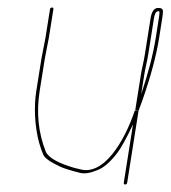

<svg xmlns="http://www.w3.org/2000/svg" viewBox="-20 -489 454 511"><path d="M375 -347 389.7 -440C391.7 -452.7 395.4 -459 400.7 -459C402.8 -459.7 404 -459 404.4 -457C404.4 -453 404 -448 403 -442L394.5 -388C387.6 -344.7 374.7 -294.7 355.7 -238L363.6 -288C365 -296.7 366.8 -306 369 -316C371.3 -326 373.3 -336.3 375 -347ZM110.1 -389 122 -464C122.5 -467.3 121.3 -469 118.3 -469C115.3 -469 113.5 -467.3 113 -464L101.1 -389L90.2 -332.5L76.6 -247C73.3 -226 72.2 -203.3 73.4 -179C73.9 -167.7 75.1 -155.5 77.1 -142.5C79 -129.5 81.6 -117.5 84.9 -106.5C88.1 -95.5 91.6 -85.7 95.3 -77C99 -68.4 113.6 -58 139.2 -45.9C150.7 -40.4 169.8 -34.8 192.8 -29C205.2 -25.9 219.6 -28.2 238.7 -36C255.5 -42.1 273.3 -57.4 292.2 -82C302.4 -95.4 316.4 -120.7 334 -158L309.5 -3C308.9 0.3 310.2 2 313.2 2C316.2 2 317.9 0.3 318.5 -3L348.7 -194L338.9 -195C322.9 -148 303.3 -109.8 280.3 -80.5C252.4 -45.1 222.1 -30.9 195.4 -38C190.4 -39.3 184.7 -40.7 178.4 -42C136.8 -54.1 109.7 -68.4 102 -85C81.9 -135.4 76.5 -189.4 85.6 -247L99.2 -332.5ZM354.6 -288 340 -196 348.7 -194C352.3 -204 355.8 -213.7 359.3 -223C381.2 -285.4 395.9 -340.4 403.5 -388L412 -442C413.1 -448.7 413.6 -454.3 413.7 -459C413.4 -465.7 408.5 -468.6 399.1 -467.7C389.6 -466.8 383.5 -457.6 380.7 -440L366 -347C364.2 -335.7 362.2 -325.3 360.1 -316C357.9 -306.7 356.1 -297.3 354.6 -288Z"/></svg>

Font: Proton
Style: LitCndIt
Weight: 500
Version: Version 1.017